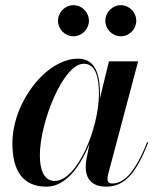

<svg xmlns="http://www.w3.org/2000/svg" viewBox="-20 -690 592 720"><path d="M375 -612C375 -580.5 401 -554 433 -554C465 -554 491 -580.5 491 -612C491 -644 465 -670.5 433 -670.5C401 -670.5 375 -644 375 -612ZM197.5 -612C197.5 -580.5 223.5 -554 255.5 -554C287.5 -554 313.5 -580.5 313.5 -612C313.5 -644 287.5 -670.5 255.5 -670.5C223.5 -670.5 197.5 -644 197.5 -612ZM355 -336.5C355 -405.5 340.5 -470 272.5 -470C152.5 -470 26.5 -305.5 26.5 -152.5C26.5 -51.5 64 10 154.5 10C226 10 281 -65 315.5 -151L304 -91.5C302.5 -84.5 301.5 -75 301.5 -62.5C301.5 -20 325 10 377.5 10C450 10 491 -43 536 -155.5L532 -157C484.5 -38.5 443.5 -2 400 -2C387.5 -2 383 -9 383 -19C383 -23.5 383.5 -29 385 -34.5L498 -460H388.5L354.5 -320C355 -325.5 355 -331.5 355 -336.5ZM351 -337.5C351 -210 270 -11.5 185 -11.5C150.5 -11.5 129.5 -43 129.5 -108C129.5 -231.5 217 -451 294 -451C338 -451 351 -402 351 -337.5Z"/></svg>

Font: Bodoni* 36pt Medium
Style: Italic
Weight: 500
Italic angle: -13°
Version: Version 2.3